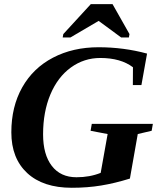

<svg xmlns="http://www.w3.org/2000/svg" viewBox="-20 -888 762 918"><path d="M34.2 -255.4Q34.2 -377.9 86.2 -470.2Q138.2 -562.5 233.4 -612.3Q328.6 -662.1 451.2 -662.1Q571.3 -662.1 683.1 -631.8L656.2 -481.4H615.2L615.7 -566.4Q557.1 -610.8 459.5 -610.8Q381.8 -610.8 318.8 -565.2Q255.9 -519.5 220.9 -436.3Q186 -353 186 -245.6Q186 -148.9 227.8 -94.7Q269.5 -40.5 345.7 -40.5Q409.2 -40.5 461.4 -61.5L494.6 -247.1L413.1 -262.7L418.9 -295.9H710.9L705.1 -262.7L638.7 -247.1L601.1 -34.2Q528.8 -11.7 463.4 -1Q397.9 9.8 323.2 9.8Q186 9.8 110.1 -60.5Q34.2 -130.9 34.2 -255.4ZM279.8 -709 282.7 -725.1 414.1 -868.2H518.1L599.1 -725.1L596.2 -709H559.1L451.7 -788.1L316.9 -709Z"/></svg>

Font: Tinos
Style: Bold Italic
Weight: 700
Italic angle: -16.333°
Designer: Steve Matteson
Foundry: Monotype Imaging Inc.
Version: Version 1.23